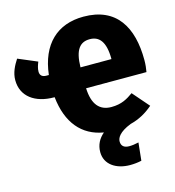

<svg xmlns="http://www.w3.org/2000/svg" viewBox="-146 -830 1093 1198"><g transform="rotate(-15 400.5 -231.0)"><path d="M801 -356C801 -569 716 -716 503 -716C333 -716 223 -613 201 -420H185C158 -420 144 -433 144 -457C144 -478 151 -497 159 -518L36 -570C12 -533 -10 -491 -10 -443C-10 -337 75 -277 196 -277H200C218 -108 302 -8 440 15C406 44 386 81 386 128C386 208 456 254 546 254C573 254 598 251 620 246L632 131C610 136 590 139 571 139C539 139 520 125 520 95C520 73 536 38 615 7C671 -7 718 -33 762 -71L670 -177C632 -150 594 -126 527 -126C451 -126 408 -175 404 -280H794C798 -301 801 -328 801 -356ZM404 -415C406 -531 443 -570 505 -570C564 -570 604 -530 604 -415Z"/></g></svg>

Font: Fira Sans Heavy
Style: Regular
Weight: 900
Designer: bBox Type GmbH & Carrois Corporate GbR & Edenspiekermann AG
Foundry: bBox Type GmbH & Carrois Corporate GbR & Edenspiekermann AG
Version: Version 4.300;PS 004.300;hotconv 1.0.88;makeotf.lib2.5.64775